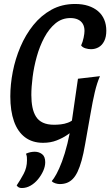

<svg xmlns="http://www.w3.org/2000/svg" viewBox="-20 -700 556 968"><path d="M197 20Q143 20 106 -8Q69 -36 50.5 -88.5Q32 -141 32 -214Q32 -274 44.5 -338.5Q57 -403 83 -464Q109 -525 148 -573.5Q187 -622 239.5 -651Q292 -680 359 -680Q396 -680 425 -670.5Q454 -661 474.5 -643.5Q495 -626 505.5 -601Q516 -576 516 -545Q516 -514 505.5 -493Q495 -472 477.5 -462Q460 -452 439 -452Q425 -452 410.5 -456.5Q396 -461 389 -471Q397 -488 401.5 -509.5Q406 -531 406 -544Q406 -566 397 -580.5Q388 -595 372 -602Q356 -609 335 -609Q292 -609 259.5 -582Q227 -555 203.5 -511Q180 -467 165.5 -415Q151 -363 144.5 -312Q138 -261 138 -221Q138 -187 143.5 -159.5Q149 -132 161.5 -112Q174 -92 196.5 -81.5Q219 -71 253 -71Q268 -71 286.5 -73Q305 -75 322.5 -81.5Q340 -88 351 -99L352 -43Q340 -34 318 -19Q296 -4 265.5 8Q235 20 197 20ZM281 228Q271 228 258.5 224Q246 220 241 213Q251 202 264.5 177.5Q278 153 292.5 114.5Q307 76 320 23.5Q333 -29 343 -95L373 -303L484 -316Q469 -282 458 -235.5Q447 -189 436 -124.5Q425 -60 409 28Q401 75 391.5 109Q382 143 371 166Q360 189 346.5 202.5Q333 216 317 222Q301 228 281 228ZM90 248Q81 248 75 245Q69 242 64 235Q83 207 99.5 176Q116 145 116 108Q116 98 115.5 91.5Q115 85 111 75Q121 70 132.5 67.5Q144 65 155 65Q176 65 192 77Q208 89 208 118Q208 139 198 161.5Q188 184 171.5 204Q155 224 134 236Q113 248 90 248Z"/></svg>

Font: Sansita Swashed Light
Style: Regular
Weight: 300
Designer: Pablo Cosgaya
Foundry: Omnibus-Type
Version: Version 1.003